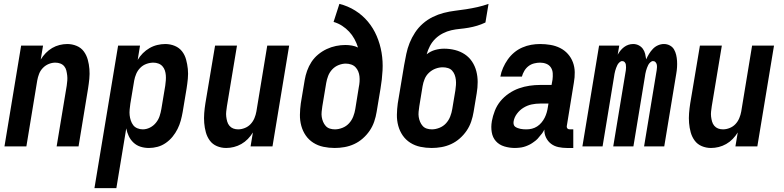

<svg xmlns="http://www.w3.org/2000/svg" viewBox="-20 -755 4040 990"><path d="M3 0 89 -520H202L190 -448Q201 -466 216 -481.5Q231 -497 249 -507.5Q267 -518 287 -523Q307 -528 327 -528Q352 -528 375 -518.5Q398 -509 412 -490Q426 -471 432.5 -447.5Q439 -424 441 -399Q443 -374 440.5 -348.5Q438 -323 434 -298L385 0H272L324 -313Q326 -327 327 -340Q328 -353 326.5 -366Q325 -379 322 -391.5Q319 -404 311 -413.5Q303 -423 291 -427.5Q279 -432 265 -432Q248 -432 231 -425Q214 -418 201 -404.5Q188 -391 181.5 -374Q175 -357 172 -340L116 0Z M467 215 589 -520H702L690 -446Q701 -465 716.5 -480.5Q732 -496 751 -507Q770 -518 791 -523Q812 -528 832 -528Q858 -528 881 -518.5Q904 -509 918.5 -490.5Q933 -472 939.5 -448Q946 -424 948.5 -399.5Q951 -375 948.5 -349Q946 -323 942 -298L922 -178Q918 -155 912 -133Q906 -111 895.5 -90Q885 -69 870 -50.5Q855 -32 835 -18Q815 -4 792.5 2Q770 8 748 8Q725 8 704.5 1.5Q684 -5 668.5 -19.5Q653 -34 644 -53Q635 -72 631 -93L580 215ZM716 -88Q735 -88 753 -97Q771 -106 784 -122Q797 -138 803 -156.5Q809 -175 812 -193L832 -313Q834 -327 835 -340.5Q836 -354 835 -367Q834 -380 830 -392Q826 -404 817.5 -413.5Q809 -423 796.5 -427.5Q784 -432 771 -432Q753 -432 735 -425.5Q717 -419 703.5 -405.5Q690 -392 682.5 -374.5Q675 -357 672 -340L652 -220Q650 -205 648.5 -190Q647 -175 648.5 -161Q650 -147 654.5 -133.5Q659 -120 667 -109.5Q675 -99 688.5 -93.5Q702 -88 716 -88Z M1146 8Q1121 8 1098.5 -1.5Q1076 -11 1062 -30Q1048 -49 1041.5 -72.5Q1035 -96 1033 -121Q1031 -146 1033 -171.5Q1035 -197 1039 -222L1089 -520H1202L1150 -207Q1148 -193 1146.5 -180Q1145 -167 1146.5 -154Q1148 -141 1151.5 -128.5Q1155 -116 1163 -106.5Q1171 -97 1182.5 -92.5Q1194 -88 1208 -88Q1225 -88 1242.5 -95Q1260 -102 1272.5 -115.5Q1285 -129 1292 -146Q1299 -163 1302 -180L1358 -520H1471L1385 0H1272L1284 -72Q1273 -54 1258 -38.5Q1243 -23 1224.5 -12.5Q1206 -2 1186 3Q1166 8 1146 8Z M1706 8Q1676 8 1647.5 2Q1619 -4 1595.5 -19Q1572 -34 1556.5 -56.5Q1541 -79 1533.5 -106.5Q1526 -134 1526.5 -163.5Q1527 -193 1531 -222L1551 -342Q1555 -366 1563.5 -390Q1572 -414 1586 -435.5Q1600 -457 1620.5 -474Q1641 -491 1664.5 -502Q1688 -513 1712.5 -518Q1737 -523 1761 -523Q1778 -523 1795 -520Q1812 -517 1826 -510Q1819 -533 1807.5 -554Q1796 -575 1780 -592Q1764 -609 1744 -622Q1724 -635 1700 -642L1730 -735Q1774 -724 1811.5 -700.5Q1849 -677 1877 -643.5Q1905 -610 1922.5 -569Q1940 -528 1947.5 -483.5Q1955 -439 1952.5 -392Q1950 -345 1942 -298L1922 -178Q1918 -153 1909.5 -128Q1901 -103 1886 -81Q1871 -59 1850.5 -41Q1830 -23 1806 -12Q1782 -1 1756.5 3.5Q1731 8 1706 8ZM1707 -88Q1726 -88 1746 -96Q1766 -104 1780 -119.5Q1794 -135 1801.5 -154.5Q1809 -174 1812 -193L1830 -305Q1833 -319 1834 -333.5Q1835 -348 1833.5 -361.5Q1832 -375 1827 -387Q1822 -399 1813 -408.5Q1804 -418 1790.5 -422.5Q1777 -427 1763 -427Q1745 -427 1726 -419.5Q1707 -412 1693 -397Q1679 -382 1672 -363.5Q1665 -345 1662 -327L1642 -207Q1640 -193 1638.5 -179Q1637 -165 1639 -152Q1641 -139 1646 -127Q1651 -115 1659.5 -105.5Q1668 -96 1680.5 -92Q1693 -88 1707 -88Z M2206 8Q2176 8 2147.5 2Q2119 -4 2095.5 -19Q2072 -34 2056.5 -56.5Q2041 -79 2033.5 -106.5Q2026 -134 2026.5 -163.5Q2027 -193 2031 -222L2064 -420Q2069 -448 2075 -477Q2081 -506 2092 -533.5Q2103 -561 2120 -587Q2137 -613 2160.5 -633.5Q2184 -654 2211.5 -667.5Q2239 -681 2268 -688.5Q2297 -696 2326 -699.5Q2355 -703 2384 -707.5Q2413 -712 2442 -718.5Q2471 -725 2499 -735L2483 -639Q2462 -629 2440.5 -622.5Q2419 -616 2396 -612Q2373 -608 2351 -606Q2329 -604 2307 -599Q2285 -594 2263.5 -583Q2242 -572 2225 -555.5Q2208 -539 2197 -518Q2186 -497 2180 -475Q2200 -491 2223.5 -497.5Q2247 -504 2270 -504Q2299 -504 2326.5 -497Q2354 -490 2376.5 -475Q2399 -460 2414 -437.5Q2429 -415 2436 -388Q2443 -361 2443 -332Q2443 -303 2438 -274L2422 -178Q2418 -153 2409.5 -128Q2401 -103 2386 -81Q2371 -59 2350.5 -41Q2330 -23 2306 -12Q2282 -1 2256.5 3.5Q2231 8 2206 8ZM2207 -88Q2226 -88 2246 -96Q2266 -104 2280 -119.5Q2294 -135 2301.5 -154.5Q2309 -174 2312 -193L2328 -289Q2330 -303 2331 -316.5Q2332 -330 2330.5 -343.5Q2329 -357 2324.5 -369Q2320 -381 2311.5 -390.5Q2303 -400 2290 -404Q2277 -408 2263 -408Q2244 -408 2225.5 -401Q2207 -394 2192 -380Q2177 -366 2169.5 -347.5Q2162 -329 2159 -311L2142 -207Q2140 -193 2138.5 -179Q2137 -165 2139 -152Q2141 -139 2146 -127Q2151 -115 2159.5 -105.5Q2168 -96 2180.5 -92Q2193 -88 2207 -88Z M2635 8Q2607 8 2580.5 0Q2554 -8 2537 -27Q2520 -46 2515.5 -73.5Q2511 -101 2516 -129V-130Q2521 -157 2531.5 -184Q2542 -211 2560.5 -233.5Q2579 -256 2604 -273Q2629 -290 2656 -299.5Q2683 -309 2710.5 -313Q2738 -317 2765 -317H2824L2829 -345Q2831 -361 2830 -377.5Q2829 -394 2820.5 -407Q2812 -420 2797 -426Q2782 -432 2765 -432Q2750 -432 2734 -428Q2718 -424 2705 -414Q2692 -404 2683.5 -389.5Q2675 -375 2671 -360H2560Q2564 -383 2574 -405.5Q2584 -428 2598 -448Q2612 -468 2631 -484Q2650 -500 2673 -510Q2696 -520 2719 -524Q2742 -528 2765 -528Q2792 -528 2818.5 -523.5Q2845 -519 2868 -507.5Q2891 -496 2908 -477Q2925 -458 2934 -434Q2943 -410 2943.5 -383Q2944 -356 2939 -329L2903 -108Q2902 -104 2902.5 -100Q2903 -96 2905.5 -93Q2908 -90 2911.5 -89Q2915 -88 2919 -88H2936V8H2903Q2881 8 2859.5 3.5Q2838 -1 2821.5 -13.5Q2805 -26 2795.5 -45.5Q2786 -65 2787 -87Q2781 -77 2780 -74.5Q2779 -72 2775 -67Q2771 -62 2767 -57.5Q2763 -53 2759.5 -48.5Q2756 -44 2752 -39.5Q2748 -35 2743 -31Q2738 -27 2733 -23.5Q2728 -20 2723 -16.5Q2718 -13 2713 -10.5Q2708 -8 2702.5 -5.5Q2697 -3 2691.5 -1Q2686 1 2680.5 2.5Q2675 4 2669.5 5Q2664 6 2658.5 6.5Q2653 7 2647 7.5Q2641 8 2635 8ZM2695 -88Q2709 -88 2723 -91.5Q2737 -95 2749.5 -103Q2762 -111 2772 -123Q2782 -135 2788.5 -148Q2795 -161 2799 -175Q2803 -189 2805 -203L2808 -221H2765Q2743 -221 2721.5 -216.5Q2700 -212 2680 -200Q2660 -188 2645.5 -168.5Q2631 -149 2628 -127Q2627 -120 2629 -112.5Q2631 -105 2637 -101Q2643 -97 2650 -94.5Q2657 -92 2664 -90.5Q2671 -89 2679 -88.5Q2687 -88 2695 -88Z M2983 0 3069 -520H3173L3165 -473Q3171 -484 3179 -494Q3187 -504 3197.5 -512Q3208 -520 3220 -524Q3232 -528 3244 -528H3245Q3260 -528 3273 -521.5Q3286 -515 3294.5 -503.5Q3303 -492 3306.5 -477.5Q3310 -463 3312 -449Q3318 -463 3326.5 -477Q3335 -491 3346.5 -503Q3358 -515 3373 -521.5Q3388 -528 3403 -528H3404Q3420 -528 3434 -520.5Q3448 -513 3455.5 -500Q3463 -487 3466.5 -472Q3470 -457 3471 -441Q3472 -425 3471 -408.5Q3470 -392 3467 -375L3405 0H3301L3366 -393Q3367 -400 3367.5 -407.5Q3368 -415 3366.5 -422Q3365 -429 3360 -434.5Q3355 -440 3347 -440Q3340 -440 3333 -433.5Q3326 -427 3322.5 -420Q3319 -413 3316 -405Q3313 -397 3311 -389.5Q3309 -382 3307.5 -374Q3306 -366 3305 -358L3246 0H3142L3207 -393Q3208 -400 3208 -407.5Q3208 -415 3207 -422Q3206 -429 3201 -434.5Q3196 -440 3188 -440Q3181 -440 3174 -433.5Q3167 -427 3163.5 -420Q3160 -413 3157 -405Q3154 -397 3152 -389.5Q3150 -382 3148.5 -374Q3147 -366 3146 -358L3087 0Z M3646 8Q3621 8 3598.5 -1.5Q3576 -11 3562 -30Q3548 -49 3541.5 -72.5Q3535 -96 3533 -121Q3531 -146 3533 -171.5Q3535 -197 3539 -222L3589 -520H3702L3650 -207Q3648 -193 3646.5 -180Q3645 -167 3646.5 -154Q3648 -141 3651.5 -128.5Q3655 -116 3663 -106.5Q3671 -97 3682.5 -92.5Q3694 -88 3708 -88Q3725 -88 3742.5 -95Q3760 -102 3772.5 -115.5Q3785 -129 3792 -146Q3799 -163 3802 -180L3858 -520H3971L3885 0H3772L3784 -72Q3773 -54 3758 -38.5Q3743 -23 3724.5 -12.5Q3706 -2 3686 3Q3666 8 3646 8Z"/></svg>

Font: Iosevka SS18
Style: Bold Italic
Weight: 700
Italic angle: -9°
Monospace: yes
Designer: Belleve Invis
Foundry: Belleve Invis
Version: Version 25.1.1; ttfautohint (v1.8.4)